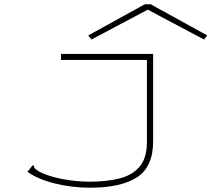

<svg xmlns="http://www.w3.org/2000/svg" viewBox="-20 -700 1040 894"><path d="M400 174Q313 174 234 154Q155 134 108 100L126 77L133 69L138 73Q139 82 144.5 86.5Q150 91 164 100Q208 122 272.5 134Q337 146 398 146Q476 146 536 131Q596 116 630 76Q664 36 664 -38V-421H264V-449H693V-42Q693 77 618 125.5Q543 174 400 174ZM406 -516 391 -535 654 -680H682L945 -535L930 -516L668 -655Z"/></svg>

Font: Inconsolata UltraExpanded ExtraLight
Style: Regular
Weight: 200
Width: 9
Monospace: yes
Designer: Raph Levien, Cyreal, Brenton Simpson
Foundry: Raph Levien, Cyreal, Google
Version: Version 3.001; ttfautohint (v1.8.2.53-6de2)